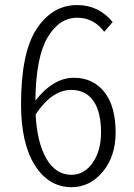

<svg xmlns="http://www.w3.org/2000/svg" viewBox="-20 -740 540 771"><path d="M266.6 -38.1Q318.4 -38.1 352.1 -86.4Q385.7 -134.8 385.7 -208Q385.7 -291 355 -335Q324.2 -378.9 265.6 -378.9Q188.5 -378.9 123 -280.3Q128.9 -167 166.5 -102.5Q204.1 -38.1 266.6 -38.1ZM432.6 -651.4 398.4 -612.3Q356.4 -668.9 290 -668.9Q217.8 -668.9 170.9 -589.4Q124 -509.8 122.1 -335.9Q194.3 -427.7 276.4 -427.7Q353.5 -427.7 398.9 -370.6Q444.3 -313.5 444.3 -208Q444.3 -112.3 392.6 -50.3Q340.8 11.7 267.6 11.7Q175.8 11.7 120.1 -76.2Q64.5 -164.1 64.5 -321.3Q64.5 -529.3 127.4 -624.5Q190.4 -719.7 290 -719.7Q376 -719.7 432.6 -651.4Z"/></svg>

Font: Gen Shin Gothic Monospace Light
Style: Regular
Weight: 300
Designer: [Source Han Sans]
Ryoko NISHIZUKA  (kana & ideographs); Paul D. Hunt (Latin, Greek & Cyrillic); Wenlong ZHANG  (bopomofo
Version: Version 1.002.20150607